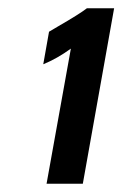

<svg xmlns="http://www.w3.org/2000/svg" viewBox="-20 -732 301 466"><path d="M181 -286 257 -712H191Q173 -698 121 -668L99 -655L85 -576Q119 -590 152 -614L93 -286Z"/></svg>

Font: Geom Medium
Style: Italic
Weight: 500
Italic angle: -10°
Version: Version 1.102